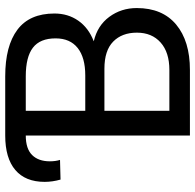

<svg xmlns="http://www.w3.org/2000/svg" viewBox="-26 -725 751 739"><g transform="rotate(-90 349.5 -355.5)"><path d="M454.6 -329.1H292.5V-79.1H449.7Q517.6 -79.1 555.4 -112.8Q593.3 -146.5 593.3 -204.1Q593.3 -261.7 558.8 -295.4Q524.4 -329.1 454.6 -329.1ZM292.5 -402.8H428.7Q497.6 -402.8 534.4 -432.1Q571.3 -461.4 571.3 -517.1Q571.3 -576.7 535.6 -604.2Q500 -631.8 425.3 -631.8H292.5ZM449.7 0H197.3V-631.8Q146.5 -631.8 122.3 -607.4Q98.1 -583 98.1 -539.1Q98.1 -517.6 103.5 -500L27.8 -498Q19 -529.3 19 -559.1Q19 -633.3 64.7 -672.1Q110.4 -710.9 197.3 -710.9H425.3Q542 -710.9 604.5 -664.1Q667 -617.2 667 -521.5Q667 -469.2 639.4 -429.7Q611.8 -390.1 560.1 -370.1Q620.6 -356 654.3 -310.1Q688 -264.2 688 -204.6Q688 -106 624.5 -53Q561 0 449.7 0Z"/></g></svg>

Font: Bert Sans Medium
Style: Regular
Weight: 500
Designer: Christian Robertson, Adam Twardoch, & Cristiano Sobral
Foundry: Google
Version: Version 12.135;January 10, 2020;FontCreator 12.0.0.2547 64-b